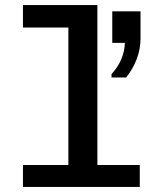

<svg xmlns="http://www.w3.org/2000/svg" viewBox="-20 -741 640 761"><path d="M251 0V-632H71V-721H366V0ZM71 0V-87H534V0ZM422 -434V-447Q448 -476 461 -507Q474 -538 475 -571H425V-696H537V-590Q537 -546 521.5 -506Q506 -466 480 -434Z"/></svg>

Font: Chivo Mono Medium Medium
Style: Regular
Weight: 500
Monospace: yes
Version: Version 1.008